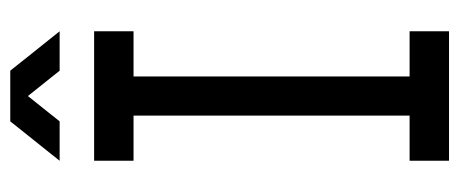

<svg xmlns="http://www.w3.org/2000/svg" viewBox="-283 -621 904 378"><g transform="rotate(-90 169.0 -432.0)"><path d="M296.4 -621.1H207.5V-77.6H296.4V0H41.5V-77.6H130.4V-621.1H41.5V-698.7H296.4ZM119.1 -863.8H218.8L296.4 -766.6H218.8L168.9 -829.1L119.1 -766.6H41.5Z"/></g></svg>

Font: Turpis
Style: Regular
Weight: 400
Designer: GGBotNet
Foundry: f0n7
Version: 1.00